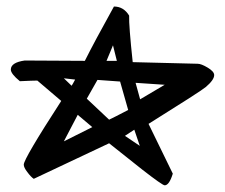

<svg xmlns="http://www.w3.org/2000/svg" viewBox="-20 -717 680 580"><path d="M627 -490.2Q627 -475.6 601.6 -454.1Q585 -440.4 428.7 -342.8Q453.1 -293 502 -192.4Q491.2 -157.2 477.5 -157.2Q470.7 -157.2 409.2 -205.1Q322.3 -274.4 309.6 -284.2Q233.4 -248 82 -176.8Q73.2 -182.6 62.5 -197.3Q51.8 -210.9 51.8 -219.7Q51.8 -237.3 165 -412.1Q140.6 -432.6 92.8 -473.6Q80.1 -473.6 40 -471.7Q12.7 -494.1 12.7 -506.8Q12.7 -528.3 54.7 -534.2Q115.2 -534.2 236.3 -533.2Q264.6 -589.8 324.2 -697.3Q353.5 -697.3 370.1 -669.9Q369.1 -639.6 380.9 -529.3Q446.3 -527.3 577.1 -524.4Q587.9 -524.4 607.4 -512.7Q627 -501 627 -490.2ZM477.5 -460.9Q456.1 -461.9 389.6 -466.8Q392.6 -455.1 403.3 -417Q421.9 -427.7 477.5 -460.9ZM333 -533.2Q330.1 -544.9 321.3 -580.1Q316.4 -568.4 301.8 -533.2Q309.6 -533.2 333 -533.2ZM367.2 -384.8Q361.3 -406.2 342.8 -470.7Q326.2 -471.7 274.4 -475.6Q266.6 -461.9 242.2 -418.9Q258.8 -403.3 309.6 -355.5Q324.2 -362.3 367.2 -384.8ZM402.3 -276.4Q398.4 -289.1 385.7 -325.2Q378.9 -320.3 357.4 -306.6Q369.1 -298.8 402.3 -276.4ZM207 -476.6Q198.2 -477.5 172.9 -480.5Q178.7 -474.6 196.3 -458Q199.2 -461.9 207 -476.6ZM258.8 -333Q248 -341.8 214.8 -370.1Q204.1 -350.6 172.9 -290Q194.3 -300.8 258.8 -333Z"/></svg>

Font: Lazy Dog
Style: Regular
Weight: 400
Version: July 2001 - Freeware